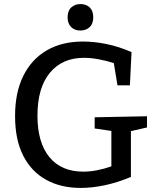

<svg xmlns="http://www.w3.org/2000/svg" viewBox="-20 -914 771 943"><path d="M376 9Q279 9 206.5 -31Q134 -71 94 -149.5Q54 -228 54 -344Q54 -460 94.5 -541.5Q135 -623 209.5 -666.5Q284 -710 388 -710Q443 -710 504 -697.5Q565 -685 626 -658L618 -495H557L539 -604Q502 -616 464 -623Q426 -630 392 -630Q286 -630 225 -556.5Q164 -483 164 -346Q164 -214 222.5 -142.5Q281 -71 389 -71Q453 -71 527 -97V-271L445 -283V-338L702 -343V-288L623 -270V-45Q556 -17 494 -4Q432 9 376 9ZM374 -764Q347 -764 329.5 -781Q312 -798 312 -829Q312 -861 330 -877.5Q348 -894 375 -894Q403 -894 420.5 -877.5Q438 -861 438 -829Q438 -797 420 -780.5Q402 -764 374 -764Z"/></svg>

Font: Bitter Medium
Style: Regular
Weight: 500
Designer: Sol Matas, and Bitter project Authors
Foundry: Sol Matas
Version: Version 2.001